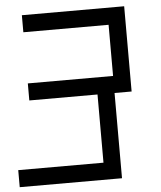

<svg xmlns="http://www.w3.org/2000/svg" viewBox="-54 -816 723 863"><g transform="rotate(-5 307.5 -384.5)"><path d="M76.9 -692.3V-769.2H538.5V-384.6H461.5V0H0V-76.9H384.6V-384.6H76.9V-461.5H461.5V-692.3Z"/></g></svg>

Font: Mintsoda - Lime Green 13x16
Style: Regular
Weight: 400
Designer: Mintsoda-15
Version: Version 1.0